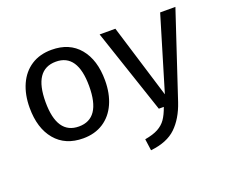

<svg xmlns="http://www.w3.org/2000/svg" viewBox="-122 -725 1315 1124"><g transform="rotate(-20 535.5 -163.0)"><path d="M527 -264Q527 -182 499 -119.5Q471 -57 418 -22.5Q365 12 292 12Q181 12 119 -62Q57 -136 57 -263Q57 -345 85 -407.5Q113 -470 166 -504.5Q219 -539 293 -539Q404 -539 465.5 -465Q527 -391 527 -264ZM156 -263Q156 -62 292 -62Q428 -62 428 -264Q428 -465 293 -465Q156 -465 156 -263ZM885 3Q854 95 798.5 148.5Q743 202 640 213L630 141Q682 132 713 115Q744 98 762.5 71.5Q781 45 797 0H766L589 -527H687L828 -67L966 -527H1061Z"/></g></svg>

Font: Fira Sans
Style: Regular
Weight: 400
Designer: bBox Type GmbH & Carrois Corporate GbR & Edenspiekermann AG
Foundry: bBox Type GmbH & Carrois Corporate GbR & Edenspiekermann AG
Version: Version 4.301